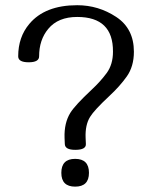

<svg xmlns="http://www.w3.org/2000/svg" viewBox="-20 -694 575 726"><path d="M304.7 -149.9Q306.2 -127.4 264.6 -127.4Q226.1 -127.4 225.1 -148.9L224.1 -172.9Q222.2 -229 246.1 -267.6Q263.7 -295.9 326.2 -354.5Q359.4 -385.3 383.3 -417.7Q407.2 -450.2 407.2 -498.5Q408.2 -629.9 272 -629.9Q199.7 -629.9 162.6 -585Q127.9 -543.5 127.9 -481Q127.9 -458.5 88.4 -458.5Q48.8 -458.5 48.8 -481Q48.8 -553.7 90.8 -603.5Q149.9 -674.3 272 -674.3Q352.1 -674.3 419.2 -630.1Q486.3 -585.9 486.3 -498.5Q486.3 -442.9 459.5 -405Q432.6 -367.2 394 -331.5Q335.9 -277.3 320.3 -251.5Q301.8 -221.2 303.7 -173.3ZM264.2 -93.3Q316.4 -93.3 316.4 -40.5Q316.4 11.7 264.2 11.7Q211.9 11.7 211.9 -40.5Q211.9 -93.3 264.2 -93.3Z"/></svg>

Font: Gayathri
Style: Regular
Weight: 400
Designer: Binoy Dominic <binoy.domenic@gmail.com>
Foundry: SMC
Version: Version 1.000